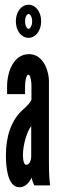

<svg xmlns="http://www.w3.org/2000/svg" viewBox="-20 -784 270 812"><path d="M47 -694C47 -653 71 -624 101 -624C130 -624 154 -653 154 -694C154 -735 130 -764 101 -764C71 -764 47 -735 47 -694ZM86 -694C86 -713 94 -725 101 -725C107 -725 116 -713 116 -694C116 -675 107 -662 101 -662C94 -662 86 -675 86 -694ZM113 -363C110 -352 94 -335 81 -324C25 -276 5 -203 5 -127C5 -93 8 8 62 8C86 8 105 -12 113 -33C114 -27 122 -5 125 0H192C189 -24 187 -46 187 -95V-431C189 -482 164 -555 103 -555C37 -555 10 -480 10 -419V-386H86V-422C86 -436 90 -468 100 -468C109 -468 113 -439 113 -422ZM112 -124C112 -105 104 -87 91 -87C77 -87 77 -125 77 -128C77 -172 94 -228 112 -251Z"/></svg>

Font: League Gothic Condensed
Style: Regular
Weight: 400
Width: 3
Designer: Tyler Finck
Foundry: The League of Moveable Type
Version: Version 1.001;PS 001.001;hotconv 1.0.56;makeotf.lib2.0.21325